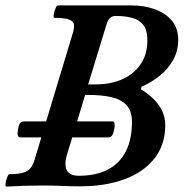

<svg xmlns="http://www.w3.org/2000/svg" viewBox="-31 -686 679 710"><path d="M-8 4Q-12 4 -10.5 -7.5Q-9 -19 -4.5 -30.5Q0 -42 4 -42Q40 -42 58 -48.5Q76 -55 84.5 -68Q93 -81 98 -99L239 -566Q244 -583 242.5 -595Q241 -607 225 -613.5Q209 -620 170 -620Q166 -620 167.5 -631.5Q169 -643 174 -654.5Q179 -666 183 -666H454Q503 -666 542.5 -651.5Q582 -637 605 -609Q628 -581 628 -539Q628 -498 609.5 -464.5Q591 -431 560 -406Q529 -381 493 -366L490 -356Q534 -329 557 -296Q580 -263 580 -223Q580 -151 540.5 -100.5Q501 -50 430 -23.5Q359 3 266 3Q232 3 197 1.5Q162 0 127 0Q93 0 59.5 1Q26 2 -8 4ZM260 -36Q324 -36 368 -59Q412 -82 434.5 -126.5Q457 -171 457 -235Q457 -276 436.5 -297.5Q416 -319 380 -327Q344 -335 296 -335H284L216 -112Q214 -105 212.5 -96.5Q211 -88 211 -80Q211 -36 260 -36ZM295 -374H324Q379 -374 421.5 -393Q464 -412 489 -448.5Q514 -485 514 -537Q514 -574 499.5 -593Q485 -612 459 -619.5Q433 -627 396 -627Q372 -627 363 -596ZM43 -178Q34 -178 34 -193Q34 -205 38.5 -221Q43 -237 58 -237H385Q393 -237 393 -224Q393 -211 388 -194.5Q383 -178 370 -178Z"/></svg>

Font: Junicode VF
Style: Italic
Weight: 400
Italic angle: -11°
Designer: Peter S. Baker
Version: Version 2.209